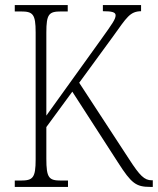

<svg xmlns="http://www.w3.org/2000/svg" viewBox="-20 -734 620 754"><path d="M38 0H247V-25H220C172 -25 162 -35 162 -111V-235L264 -374L444 -95C496 -14 514 0 570 0H580V-26H576C547 -26 529 -44 487 -109L291 -409L424 -591C478 -666 490 -689 534 -690V-714H384V-690C420 -690 434 -686 434 -674C434 -659 422 -642 379 -582L162 -280V-606C162 -679 172 -689 220 -689H246V-714H38V-689H62C109 -689 120 -679 120 -607V-108C120 -35 109 -25 61 -25H38Z"/></svg>

Font: Noto Serif Hebrew Condensed ExtraLight
Style: Regular
Weight: 200
Width: 3
Designer: Monotype Design Team
Foundry: Monotype Imaging Inc.
Version: Version 2.004